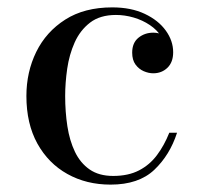

<svg xmlns="http://www.w3.org/2000/svg" viewBox="-20 -490 550 520"><path d="M279.5 10Q214 10 162.5 -18.8Q111 -47.5 81.2 -101.2Q51.5 -155 51.5 -230Q51.5 -295 78.2 -349.5Q105 -404 156.8 -437Q208.5 -470 284 -470Q335 -470 372 -452.5Q409 -435 429 -407.2Q449 -379.5 449 -348.5Q449 -321.5 433.5 -306.5Q418 -291.5 395 -291.5Q382.5 -291.5 369.2 -297.2Q356 -303 347 -315.2Q338 -327.5 338 -347.5Q338 -374 355 -387.8Q372 -401.5 395 -401.5Q416.5 -401.5 432.2 -388.2Q448 -375 448 -348.5H429Q429 -372 417.2 -390.5Q405.5 -409 385.8 -422.2Q366 -435.5 342 -442.5Q318 -449.5 294 -449.5Q251 -449.5 224 -428.8Q197 -408 182.2 -375Q167.5 -342 162 -303.8Q156.5 -265.5 156.5 -230Q156.5 -187 162.5 -148Q168.5 -109 183 -78.8Q197.5 -48.5 222.8 -31Q248 -13.5 286.5 -13.5Q327.5 -13.5 356.5 -28.5Q385.5 -43.5 405.2 -70Q425 -96.5 438.5 -130.5H459.5Q440 -70 397.8 -30Q355.5 10 279.5 10Z"/></svg>

Font: Bodoni Moda SC
Style: Regular
Weight: 400
Designer: Owen Earl
Foundry: indestructible type
Version: Version 2.005